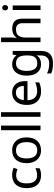

<svg xmlns="http://www.w3.org/2000/svg" viewBox="1308 -2108 1040 3696"><g transform="rotate(-90 1828.0 -260.0)"><path d="M300 10Q229 10 173.5 -19Q118 -48 86.5 -109Q55 -170 55 -265Q55 -364 88 -426Q121 -488 177.5 -517Q234 -546 306 -546Q347 -546 385 -537.5Q423 -529 447 -517L420 -444Q396 -453 364 -461Q332 -469 304 -469Q146 -469 146 -266Q146 -169 184.5 -117.5Q223 -66 299 -66Q343 -66 376.5 -75Q410 -84 438 -97V-19Q411 -5 378.5 2.5Q346 10 300 10Z M1031 -269Q1031 -136 963.5 -63Q896 10 781 10Q710 10 654.5 -22.5Q599 -55 567 -117.5Q535 -180 535 -269Q535 -402 602 -474Q669 -546 784 -546Q857 -546 912.5 -513.5Q968 -481 999.5 -419.5Q1031 -358 1031 -269ZM626 -269Q626 -174 663.5 -118.5Q701 -63 783 -63Q864 -63 902 -118.5Q940 -174 940 -269Q940 -364 902 -418Q864 -472 782 -472Q700 -472 663 -418Q626 -364 626 -269Z M1258 0H1170V-760H1258Z M1516 0H1428V-760H1516Z M1893 -546Q1962 -546 2011.5 -516Q2061 -486 2087.5 -431.5Q2114 -377 2114 -304V-251H1747Q1749 -160 1793.5 -112.5Q1838 -65 1918 -65Q1969 -65 2008.5 -74.5Q2048 -84 2090 -102V-25Q2049 -7 2009 1.5Q1969 10 1914 10Q1838 10 1779.5 -21Q1721 -52 1688.5 -113.5Q1656 -175 1656 -264Q1656 -352 1685.5 -415Q1715 -478 1768.5 -512Q1822 -546 1893 -546ZM1892 -474Q1829 -474 1792.5 -433.5Q1756 -393 1749 -321H2022Q2021 -389 1990 -431.5Q1959 -474 1892 -474Z M2440 -546Q2493 -546 2535.5 -526Q2578 -506 2608 -465H2613L2625 -536H2695V9Q2695 124 2636.5 182Q2578 240 2455 240Q2337 240 2262 206V125Q2341 167 2460 167Q2529 167 2568.5 126.5Q2608 86 2608 16V-5Q2608 -17 2609 -39.5Q2610 -62 2611 -71H2607Q2553 10 2441 10Q2337 10 2278.5 -63Q2220 -136 2220 -267Q2220 -395 2278.5 -470.5Q2337 -546 2440 -546ZM2452 -472Q2385 -472 2348 -418.5Q2311 -365 2311 -266Q2311 -167 2347.5 -114.5Q2384 -62 2454 -62Q2535 -62 2572 -105.5Q2609 -149 2609 -246V-267Q2609 -377 2571 -424.5Q2533 -472 2452 -472Z M2953 -537Q2953 -497 2948 -462H2954Q2980 -503 3024.5 -524Q3069 -545 3121 -545Q3219 -545 3268 -498.5Q3317 -452 3317 -349V0H3230V-343Q3230 -472 3110 -472Q3020 -472 2986.5 -421.5Q2953 -371 2953 -277V0H2865V-760H2953Z M3528 -737Q3548 -737 3563.5 -723.5Q3579 -710 3579 -681Q3579 -653 3563.5 -639Q3548 -625 3528 -625Q3506 -625 3491 -639Q3476 -653 3476 -681Q3476 -710 3491 -723.5Q3506 -737 3528 -737ZM3571 -536V0H3483V-536Z"/></g></svg>

Font: Go Noto Current
Style: Regular
Weight: 400
Designer: Monotype Design Team
Foundry: Monotype Imaging Inc.
Version: Version 2.007; ttfautohint (v1.8) -l 8 -r 50 -G 200 -x 14 -D